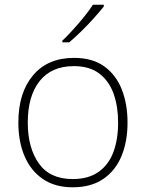

<svg xmlns="http://www.w3.org/2000/svg" viewBox="-20 -786 621 816"><path d="M522 -265Q522 -185 496.5 -123Q471 -61 419 -25.5Q367 10 289 10Q214 10 162.5 -25Q111 -60 84.5 -122Q58 -184 58 -265Q58 -392 120.5 -466Q183 -540 294 -540Q373 -540 423 -504Q473 -468 497.5 -406Q522 -344 522 -265ZM98 -265Q98 -158 145 -91.5Q192 -25 289 -25Q356 -25 399 -55.5Q442 -86 462 -140Q482 -194 482 -265Q482 -333 463 -387Q444 -441 402.5 -473Q361 -505 294 -505Q199 -505 148.5 -441.5Q98 -378 98 -265ZM421 -758Q404 -737 379.5 -709.5Q355 -682 327 -654.5Q299 -627 274 -606H245V-613Q266 -633 291 -660.5Q316 -688 338.5 -716Q361 -744 375 -766H421Z"/></svg>

Font: Noto Sans Arabic UI XLt
Style: Regular
Weight: 200
Designer: Monotype Design Team, Nadine Chahine and Nizar Qandah
Foundry: Monotype Imaging Inc.
Version: Version 2.010; ttfautohint (v1.8.4.7-5d5b)